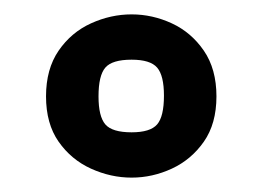

<svg xmlns="http://www.w3.org/2000/svg" viewBox="-20 -599 365 267"><path d="M163 -352Q134 -352 106.5 -364.5Q79 -377 61.5 -402Q44 -427 44 -465Q44 -503 61.5 -528.5Q79 -554 106.5 -566.5Q134 -579 163 -579Q192 -579 219 -566.5Q246 -554 263.5 -528.5Q281 -503 281 -465Q281 -427 263.5 -402Q246 -377 219 -364.5Q192 -352 163 -352ZM163 -415Q189 -415 198.5 -426Q208 -437 208 -466Q208 -494 198.5 -505Q189 -516 163 -516Q136 -516 126.5 -505Q117 -494 117 -465Q117 -437 126.5 -426Q136 -415 163 -415Z"/></svg>

Font: Texturina 12pt Black
Style: Regular
Weight: 900
Designer: Guillermo Torres Carreño
Foundry: Omnibus-Type
Version: Version 1.002